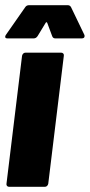

<svg xmlns="http://www.w3.org/2000/svg" viewBox="-27 -720 346 740"><path d="M-2 -12 58 -505Q59 -510 62.5 -513.5Q66 -517 71 -517H209Q214 -517 217 -513.5Q220 -510 219 -505L159 -12Q158 -7 154.5 -3.5Q151 0 146 0H8Q3 0 0 -3.5Q-3 -7 -2 -12ZM-7 -578Q-7 -582 -4 -586L70 -692Q75 -700 85 -700H234Q243 -700 247 -692L298 -586Q299 -584 299 -581Q299 -572 288 -572H186Q177 -572 174 -581L155 -632Q152 -637 149 -632L118 -581Q112 -572 103 -572H2Q-7 -572 -7 -578Z"/></svg>

Font: Barlow Condensed ExtraBold
Style: Italic
Weight: 800
Width: 3
Italic angle: -7°
Designer: Jeremy Tribby
Foundry: Tribby Type
Version: Version 1.408